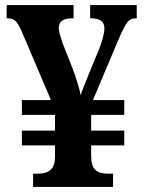

<svg xmlns="http://www.w3.org/2000/svg" viewBox="-20 -734 565 754"><path d="M110 0V-52H132Q162 -52 179 -67.5Q196 -83 196 -118V-163H66V-221H196V-283H66V-341H180L66 -609Q53 -639 42 -650.5Q31 -662 10 -662H6V-714H269V-662H262Q211 -662 211 -624Q211 -612 215.5 -597Q220 -582 226 -564L264 -468Q276 -436 284.5 -408Q293 -380 297 -360Q301 -374 309 -393.5Q317 -413 325 -434L369 -541Q378 -564 384 -585.5Q390 -607 390 -623Q390 -662 337 -662H334V-714H517V-662H512Q492 -662 480 -646.5Q468 -631 448 -585L345 -341H468V-283H338V-221H468V-163H338V-121Q338 -82 354.5 -67Q371 -52 402 -52H424V0Z"/></svg>

Font: Noto Serif Khmer SemiCondensed
Style: Bold
Weight: 700
Width: 4
Designer: Danh Hong and the Monotype Design Team
Foundry: Monotype Imaging Inc.
Version: Version 2.004; ttfautohint (v1.8.4.7-5d5b)